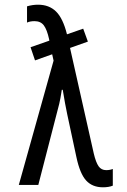

<svg xmlns="http://www.w3.org/2000/svg" viewBox="-20 -787 540 817"><path d="M460 -68V3Q443 10 418 10Q373 10 346.5 -19Q320 -48 305 -119L266 -301Q257 -343 247 -405H243Q237 -365 232 -345L143 0H60L208 -529L202 -556L129 -530L110 -586L190 -614L189 -620Q180 -661 166.5 -679Q153 -697 127 -697Q108 -697 95 -691V-760Q118 -767 142 -767Q189 -767 218.5 -738Q248 -709 265 -641L334 -665L354 -610L278 -583L379 -134Q388 -96 399.5 -79.5Q411 -63 432 -63Q447 -63 460 -68Z"/></svg>

Font: Noto Sans Mono UI Cond
Style: Regular
Weight: 400
Width: 3
Monospace: yes
Designer: Monotype Design team
Foundry: Monotype Imaging Inc.
Version: Version 1.000